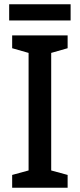

<svg xmlns="http://www.w3.org/2000/svg" viewBox="-20 -880 375 900"><path d="M311 -860H23V-784H311ZM297 0V-60L220 -81V-632L297 -654V-714H37V-654L114 -632V-81L37 -60V0Z"/></svg>

Font: Noto Sans Khmer SemiCondensed Medium
Style: Regular
Weight: 500
Width: 4
Designer: Danh Hong and the Monotype Design Team
Foundry: Monotype Imaging Inc.
Version: Version 2.004